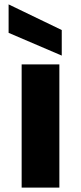

<svg xmlns="http://www.w3.org/2000/svg" viewBox="-20 -850 367 870"><path d="M78.1 0V-558.1H249V0ZM19 -701.2V-830.1L259.8 -713.9V-598.1Z"/></svg>

Font: Biathlonist
Style: Bold
Weight: 700
Designer: Go4gold
Foundry: Go4gold
Version: Version 3.010;FEAKit 1.0